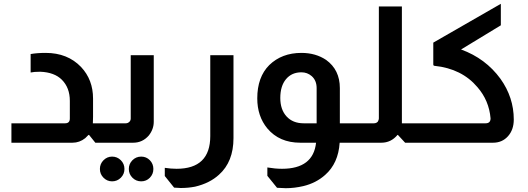

<svg xmlns="http://www.w3.org/2000/svg" viewBox="-20 -750 2776 1009"><path d="M141 -466Q175 -472 220 -472Q335 -472 406 -398Q469 -331 469 -232V-136Q469 -113 468 -102H494V0H481L448 -41H445Q437 -32 428 -24Q398 0 361 0H40V-102H322Q347 -102 347 -127V-220Q347 -289 305 -331Q266 -370 192 -373Q158 -373 141 -369Z M788 -460V-110Q788 -71 762 -38Q729 0 680 0H487V-102H641Q652 -102 660 -110Q667 -117 667 -127V-460ZM569 73Q596 73 615 92Q634 111 634 138Q634 165 615 184Q596 203 569 203Q543 203 524 184Q505 165 505 138Q505 111 524 92Q543 73 569 73ZM722 73Q749 73 767.5 92Q786 111 786 138Q786 165 767.5 184Q749 203 722 203Q695 203 676 184Q657 165 657 138Q657 111 676 92Q695 73 722 73Z M1207 -460V-24Q1207 100 1131 168Q1082 213 1005 231Q969 238 930 238Q917 238 895 236L846 175V132Q878 137 908 137Q1085 137 1085 -35V-460Z M1558 0Q1448 0 1385 -75Q1332 -139 1332 -233Q1332 -345 1395 -408Q1461 -472 1564 -472Q1639 -472 1694 -435Q1766 -383 1766 -287V-102H1798V0H1765Q1758 108 1689 169Q1641 212 1574 228Q1527 239 1482 239Q1467 239 1439 237H1436L1385 174V130Q1426 137 1462 137Q1626 137 1641 0ZM1644 -287Q1644 -327 1618 -350Q1595 -370 1564 -370Q1513 -370 1483 -334Q1453 -298 1453 -235Q1453 -174 1486 -138Q1519 -102 1576 -102H1644Z M2092 -716V-117V-102H2143V0H2109L2071 -41H2069Q2035 0 1984 0H1791V-102H1945Q1957 -102 1965 -110Q1971 -120 1971 -127V-716Z M2612 -730V-617L2403 -490Q2532 -443 2610 -336Q2680 -238 2680 -122Q2680 -68 2649.5 -34Q2619 0 2571 0H2135V-102H2532Q2558 -102 2558 -128Q2550 -222 2489 -292Q2407 -389 2264 -404Q2257 -404 2257 -412V-526Z"/></svg>

Font: Almarai Bold
Style: Regular
Weight: 700
Designer: Boutros International 2019
Foundry: Created by Boutros International 2019
Version: Version 1.10